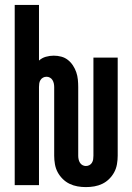

<svg xmlns="http://www.w3.org/2000/svg" viewBox="-20 -755 540 783"><path d="M330 8Q313 8 296 5Q279 2 263.5 -5.5Q248 -13 235.5 -25.5Q223 -38 215 -53Q207 -68 204 -85.5Q201 -103 201 -120V-400Q201 -407 199.5 -414.5Q198 -422 194 -428.5Q190 -435 183.5 -438.5Q177 -442 170 -442Q162 -442 155.5 -438.5Q149 -435 145 -428.5Q141 -422 140 -414.5Q139 -407 139 -400V0H40V-735H139V-508Q151 -519 167 -523.5Q183 -528 199 -528Q215 -528 230 -524Q245 -520 257 -510.5Q269 -501 277.5 -488Q286 -475 291 -460.5Q296 -446 297.5 -430.5Q299 -415 299 -400V-120Q299 -113 300.5 -105.5Q302 -98 306 -91.5Q310 -85 316.5 -81.5Q323 -78 330 -78Q338 -78 344.5 -81.5Q351 -85 355 -91.5Q359 -98 360 -105.5Q361 -113 361 -120V-520H460V-120Q460 -103 457 -85.5Q454 -68 446 -53Q438 -38 425.5 -25.5Q413 -13 397.5 -5.5Q382 2 365 5Q348 8 330 8Z"/></svg>

Font: Iosevka SS18 Semibold
Style: Regular
Weight: 600
Monospace: yes
Designer: Belleve Invis
Foundry: Belleve Invis
Version: Version 25.1.1; ttfautohint (v1.8.4)